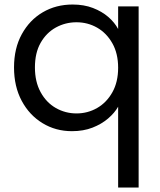

<svg xmlns="http://www.w3.org/2000/svg" viewBox="-20 -577 716 857"><path d="M42.6 -276Q42.6 -361.3 77.3 -424.4Q111.9 -487.6 170.9 -522.2Q229.9 -556.8 304.1 -556.8Q354.8 -556.8 394.8 -541.4Q434.9 -525.9 463.4 -501.3Q491.8 -476.6 507.3 -447.5V-548.3H598.8V260H507.3V-100.8Q491.8 -73.2 462.6 -48.2Q433.4 -23.1 392.9 -7.3Q352.5 8.5 301.1 8.5Q228.4 8.5 169.8 -27.3Q111.1 -63 76.9 -126.9Q42.6 -190.8 42.6 -276ZM507.3 -274.5Q507.3 -338.2 481.5 -383.8Q455.7 -429.5 413.5 -453.6Q371.3 -477.6 321.5 -477.6Q271.7 -477.6 229.2 -454.2Q186.8 -430.7 161.4 -386Q135.9 -341.2 135.9 -276Q135.9 -211.9 161.4 -165.5Q186.8 -119.1 229.2 -94.9Q271.7 -70.7 321.5 -70.7Q371.3 -70.7 413.5 -94.9Q455.7 -119.1 481.5 -165Q507.3 -210.9 507.3 -274.5Z"/></svg>

Font: Poppins Variable
Style: Regular
Weight: 100
Designer: Jonny Pinhorn
Foundry: Indian Type Foundry
Version: Version 6.000